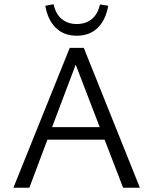

<svg xmlns="http://www.w3.org/2000/svg" viewBox="-20 -883 721 903"><path d="M193 -856 232 -863Q241 -819 269.5 -794.5Q298 -770 341 -770Q384 -770 412.5 -794Q441 -818 450 -862L489 -856Q477 -788 439 -751.5Q401 -715 341 -715Q281 -715 243 -751.5Q205 -788 193 -856ZM559 0 472 -226H203L118 0H43L308 -658H374L638 0ZM225 -285H449L336 -579Z"/></svg>

Font: EauTestSC
Style: Regular
Weight: 400
Designer: Christian Thalmann (Catharsis Fonts)
Version: Version 0.001;PS 000.001;hotconv 1.0.88;makeotf.lib2.5.64775